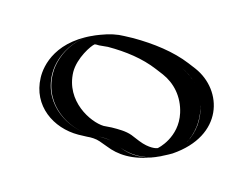

<svg xmlns="http://www.w3.org/2000/svg" viewBox="-39 -796 419 319"><g transform="rotate(-10 170.0 -636.5)"><path d="M290 -606C288 -561 251 -526 204 -528C181 -529 161 -537 146 -554L136 -565C131 -570 121 -575 114 -578L100 -584C68 -599 34 -644 56 -694C70 -726 116 -759 166 -738L180 -732C209 -718 239 -700 260 -677L270 -666C285 -649 291 -629 290 -606ZM204 -542C185 -543 170 -550 157 -564L147 -575C139 -583 128 -589 120 -592L106 -598C80 -610 52 -647 70 -688C81 -714 119 -741 160 -724L174 -718C203 -704 230 -688 249 -667L259 -656C299 -611 263 -539 204 -542ZM259 -656 249 -667C230 -688 203 -704 174 -718L160 -724C119 -741 81 -714 70 -688C52 -647 80 -610 106 -598L120 -592C128 -589 139 -583 147 -575L157 -564C170 -550 185 -543 204 -542C263 -539 299 -611 259 -656ZM261 -547C293 -575 303 -628 270 -666L260 -677C239 -700 211 -717 180 -732L166 -738C116 -759 71 -726 57 -694C35 -644 68 -599 100 -584L114 -578C122 -575 131 -570 136 -565L146 -554C175 -523 228 -518 261 -547ZM254 -593C245 -553 208 -542 207 -542C205 -542 193 -544 179 -559L168 -571C160 -579 149 -584 138 -589L125 -594C105 -604 71 -645 91 -691C101 -713 128 -729 134 -730C135 -730 137 -729 141 -727L155 -722C183 -709 208 -693 227 -672L237 -661C252 -644 260 -620 254 -593ZM201 -528C211 -528 221 -528 230 -529C318 -543 330 -618 292 -661L282 -672C261 -695 231 -714 199 -729L185 -735C174 -740 161 -743 146 -744C72 -750 44 -710 36 -691C17 -647 42 -605 81 -587L95 -581C101 -579 109 -575 114 -570L125 -559C139 -544 161 -530 201 -528Z"/></g></svg>

Font: Blanket
Style: Black
Weight: 900
Foundry: Cannot Into Space Fonts
Version: Version 0.9